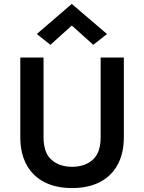

<svg xmlns="http://www.w3.org/2000/svg" viewBox="-20 -941 730 975"><path d="M83.1 -649H201.1V-245Q201.1 -164.8 241.7 -129.4Q282.3 -93.9 346 -93.9Q409.9 -93.9 450.5 -129.4Q491.1 -164.8 491.1 -245V-649H608.9V-245Q608.9 -163.1 577.6 -105.1Q546.2 -47.1 487.4 -16.6Q428.5 14 346 14Q263.5 14 204.6 -16.6Q145.8 -47.1 114.4 -105.1Q83.1 -163.1 83.1 -245ZM236 -713.4 166.8 -768.2 344.5 -921.1 523.3 -768.2 453.6 -713.4 323.7 -830.2H365.4Z"/></svg>

Font: Karla
Style: Regular
Weight: 400
Designer: Jonathan Pinhorn
Version: Version 2.004;gftools[0.9.33]